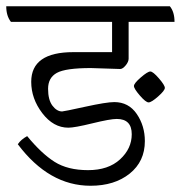

<svg xmlns="http://www.w3.org/2000/svg" viewBox="-45 -620 579 615"><path d="M384 -344.5Q384 -353 406 -372Q428 -391 436.5 -391Q445 -391 464 -369Q483 -347 483 -338.5Q483 -330 461.5 -311Q440 -292 431 -292Q422 -292 403 -314Q384 -336 384 -344.5ZM340 -399 246 -402Q165 -402 137 -386.5Q109 -371 109 -335.5Q109 -300 123 -281.5Q137 -263 154 -263Q159 -263 227.5 -278Q296 -293 321 -293Q367 -293 393 -255Q419 -217 419 -168Q419 -103 370.5 -64Q322 -25 245 -25Q112 -25 12 -158Q22 -173 42 -184Q88 -128 130 -101.5Q172 -75 237 -75Q302 -75 339.5 -109.5Q377 -144 377 -190Q377 -239 329 -239Q308 -239 251 -225Q194 -211 174 -211Q126 -211 90.5 -257.5Q55 -304 55 -358Q55 -453 190 -453H314V-550H-10Q-25 -569 -25 -600H499Q514 -582 514 -550H367V-432Q367 -422 357.5 -410.5Q348 -399 340 -399Z"/></svg>

Font: Karma Light
Style: Regular
Weight: 300
Designer: Joana Correia
Foundry: Indian Type Foundry
Version: Version 1.202;PS 1.0;hotconv 1.0.78;makeotf.lib2.5.61930; tt